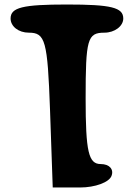

<svg xmlns="http://www.w3.org/2000/svg" viewBox="-20 -778 596 852"><path d="M27 -696C27 -661 62 -633 108 -633C181 -633 191 -598 202 -290L214 54H335C402 54 465 31 475 2C486 -27 465 -50 427 -50C373 -50 360 -104 360 -342C360 -604 368 -633 443 -633C489 -633 527 -662 527 -696C527 -745 473 -758 277 -758C81 -758 27 -745 27 -696Z"/></svg>

Font: Hussar Skorodowane
Style: Bold
Weight: 700
Foundry: Cannot Into Space Fonts
Version: Version 0.892